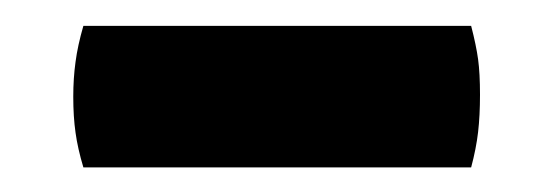

<svg xmlns="http://www.w3.org/2000/svg" viewBox="-20 -704 438 152"><path d="M46 -571.5Q41.5 -586.5 39.8 -599Q38 -611.5 38 -627.5Q38 -642 39.8 -655Q41.5 -668 46 -683.5H353Q357 -668 358.5 -657Q360 -646 360 -629Q360 -612.5 358.5 -599.5Q357 -586.5 353 -571.5Z"/></svg>

Font: Signika Light
Style: Bold
Weight: 700
Version: Version 2.003;gftools[0.9.32]